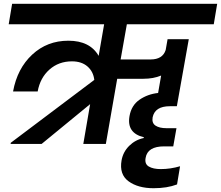

<svg xmlns="http://www.w3.org/2000/svg" viewBox="-20 -760 1167 1014"><path d="M420 0 456 -210 200 0H36L37 -6L478 -338Q473 -382 442 -409Q411 -436 360 -436Q290 -436 241 -392.5Q192 -349 179 -277H49Q71 -398 150 -471.5Q229 -545 341 -545Q455 -545 501 -465L530 -632H26L44 -740H1127L1109 -632H650L617 -446H775Q839 -446 855 -496L865 -553H977L914 -199H877Q798 -199 786 -140Q781 -110 801.5 -96.5Q822 -83 859 -83H912L895 13H847Q759 13 749 74Q743 106 766 119.5Q789 133 829 133Q880 133 931 118L915 214Q863 234 791 234Q709 234 659 197.5Q609 161 622 87Q630 42 662.5 10Q695 -22 739 -31L740 -35Q648 -57 664 -147Q674 -204 717 -233.5Q760 -263 815 -269L831 -361Q790 -344 738 -344H599L539 0Z"/></svg>

Font: Poppins SemiBold
Style: Italic
Weight: 600
Italic angle: -10°
Designer: Ninad Kale (Devanagari), Jonny Pinhorn (Latin)
Foundry: Indian Type Foundry
Version: Version 3.200;PS 1.000;hotconv 16.6.54;makeotf.lib2.5.65590